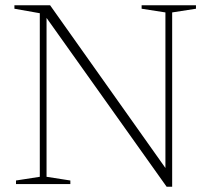

<svg xmlns="http://www.w3.org/2000/svg" viewBox="-20 -696 794 726"><path d="M130.5 -27.5V-646L34.5 -663V-676H169.5L624.5 -34L605.5 -16.5V-649L515.5 -663V-676H721V-663L631 -649V10H610L142 -648L156 -654.5V-27.5L246 -13.5V0H40.5V-13.5Z"/></svg>

Font: Newsreader 16pt 16pt ExtraLight
Style: Regular
Weight: 250
Version: Version 1.003